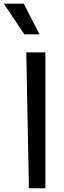

<svg xmlns="http://www.w3.org/2000/svg" viewBox="-58 -1008 345 1028"><path d="M82.7 -727.3 96.9 0H185V-727.3ZM-37.6 -988.3 72.4 -824.2H153.4L69.2 -988.3Z"/></svg>

Font: Inter 465
Style: Regular
Weight: 400
Designer: Rasmus Andersson
Foundry: rsms
Version: Version 3.019;Glyphs 3.1.2 (3151)